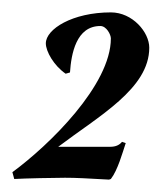

<svg xmlns="http://www.w3.org/2000/svg" viewBox="-46 -527 261 310"><path d="M48 -290C114 -340 195 -384 195 -450C195 -475 168 -507 133 -507C71 -507 28 -480 28 -457C28 -444 41 -421 60 -408L67 -410C69 -440 77 -485 116 -485C126 -485 133 -471 133 -465C133 -390 34 -293 -26 -249L-23 -238C-7 -239 43 -240 59 -240C77 -240 94 -239 130 -237L133 -238C144 -252 152 -281 157 -296L151 -298C147 -293 141 -290 132 -290Z"/></svg>

Font: Romanesco
Style: Regular
Weight: 400
Designer: Astigmatic (AOETI)
Foundry: Astigmatic (AOETI)
Version: Version 1.000